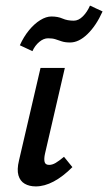

<svg xmlns="http://www.w3.org/2000/svg" viewBox="-20 -661 387 687"><path d="M108 6Q85 6 68.5 -3.5Q52 -13 46 -33.5Q40 -54 48 -87L125 -418H212L141 -111Q137 -93 139.5 -82Q142 -71 156 -71Q167 -71 179 -78Q191 -85 209 -100L239 -63Q205 -29 172 -11.5Q139 6 108 6ZM96 -478 51 -499Q65 -530 84 -553Q103 -576 124 -589Q145 -602 164 -602Q187 -602 204 -594.5Q221 -587 244 -587Q261 -587 276.5 -602.5Q292 -618 302 -641L347 -620Q324 -569 293 -539Q262 -509 231 -509Q213 -509 201 -513Q189 -517 178.5 -520.5Q168 -524 152 -524Q136 -524 120.5 -511Q105 -498 96 -478Z"/></svg>

Font: Ysabeau SemiBold
Style: Italic
Weight: 600
Italic angle: -12°
Designer: Christian Thalmann (Catharsis Fonts)
Version: Version 2.002